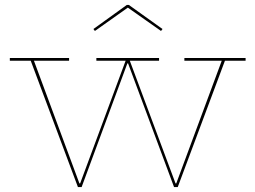

<svg xmlns="http://www.w3.org/2000/svg" viewBox="-20 -761 1039 781"><path d="M979 -525V-514H895L703 0H688L501 -503H498L312 0H297L105 -514H20V-525H261V-514H118L303 -15H306L491 -514H372V-525H627V-514H508L694 -15H697L882 -514H730V-525ZM641 -643 635 -635 500 -730 366 -635 360 -643 496 -741H504Z"/></svg>

Font: Hepta Slab Thin
Style: Regular
Weight: 250
Designer: Michael LaGattuta
Foundry: Michael LaGattuta
Version: Version 1.100; ttfautohint (v1.8) -l 8 -r 50 -G 200 -x 14 -D